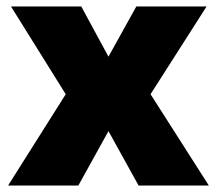

<svg xmlns="http://www.w3.org/2000/svg" viewBox="-20 -573 670 593"><path d="M183 -282 5 0H222L315 -168L408 0H625L445 -282L618 -553H401L315 -398L231 -553H14Z"/></svg>

Font: Noto Sans Arabic UI Bk
Style: Regular
Weight: 900
Designer: Monotype Design Team, Nadine Chahine and Nizar Qandah
Foundry: Monotype Imaging Inc.
Version: Version 2.010